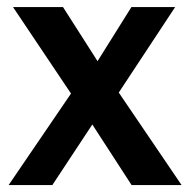

<svg xmlns="http://www.w3.org/2000/svg" viewBox="-20 -535 550 555"><path d="M4.9 0H131.3L283.7 -231H299.3L486.3 -514.6H359.9L220.2 -291.5H203.6ZM17.6 -514.6 207.5 -231.4H210.4L360.4 0H504.9L306.6 -292H304.2L162.1 -514.6Z"/></svg>

Font: Roboto Flex
Style: wght 600 wdth 100 opsz 14.0 GRAD 0.00 slnt 0.00 XTRA 468 XOPQ 96 YOPQ 79 YTLC 514 YTUC 712 YTAS 750 YTDE -203.00 YTFI 738
Weight: 600
Designer: Berlow after Robertson
Foundry: Google
Version: Version 3.100